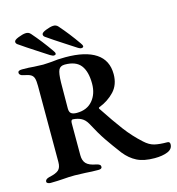

<svg xmlns="http://www.w3.org/2000/svg" viewBox="-124 -952 997 1079"><g transform="rotate(-15 374.5 -412.0)"><path d="M470 -58Q430 -111 401 -153.5Q372 -196 337 -262Q323 -286 304 -296Q284 -307 255 -309H254Q243 -309 243 -289V-103Q243 -71 259.5 -54Q276 -37 316 -30Q329 -27 335 -22.5Q341 -18 341 -10Q341 3 320 3Q282 3 244 0Q200 -2 183 -2Q149 -2 116 1Q104 2 81.5 3Q59 4 42 4Q33 4 26 0.5Q19 -3 19 -9Q19 -24 44 -30Q83 -38 98.5 -52Q114 -66 114 -98V-540Q114 -570 109.5 -585Q105 -600 92.5 -607.5Q80 -615 53 -620Q40 -622 33.5 -627.5Q27 -633 27 -640Q27 -654 51 -654Q93 -654 120 -651Q152 -649 173 -649Q187 -649 202 -650.5Q217 -652 224 -652Q257 -657 304 -657Q420 -657 481 -616.5Q542 -576 542 -495Q542 -434 506 -395.5Q470 -357 416 -336Q412 -335 412.5 -331Q413 -327 416 -324Q470 -242 511 -187.5Q552 -133 603 -87Q631 -61 660 -54Q689 -47 734 -47Q749 -47 749 -32Q749 -4 719 8.5Q689 21 643 21Q580 21 540.5 1Q501 -19 470 -58ZM411 -475Q411 -545 383 -581.5Q355 -618 290 -618Q264 -618 254.5 -599Q245 -580 244 -525Q243 -494 243 -375Q243 -354 253.5 -346Q264 -338 286 -338Q345 -338 378 -376.5Q411 -415 411 -475ZM257 -691Q257 -698 248 -710Q202 -776 152 -833Q140 -847 121 -845Q106 -844 80 -834Q54 -824 54 -813Q54 -807 57.5 -802.5Q61 -798 71 -792Q99 -772 161 -732Q205 -704 224 -691Q240 -681 247 -683Q257 -684 257 -691ZM417 -691Q417 -698 408 -710Q362 -776 312 -833Q300 -847 281 -845Q266 -844 240 -834Q214 -824 214 -813Q214 -807 217.5 -802.5Q221 -798 231 -792Q259 -772 321 -732Q365 -704 384 -691Q400 -681 407 -683Q417 -684 417 -691Z"/></g></svg>

Font: EB Garamond SemiBold
Style: Regular
Weight: 600
Designer: Georg Duffner and Octavio Pardo
Foundry: Georg Duffner
Version: Version 1.000